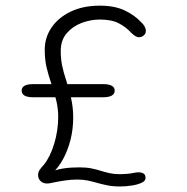

<svg xmlns="http://www.w3.org/2000/svg" viewBox="-20 -646 659 678"><path d="M403 12.5Q379 12.5 359.2 8.5Q339.5 4.5 322 -0.5Q305 -5.5 288.2 -8.8Q271.5 -12 252.5 -12Q231 -12 206.2 -8.2Q181.5 -4.5 164 -0.5Q153.5 2 146.5 2Q131.5 2 123 -6.8Q114.5 -15.5 114.5 -28Q114.5 -38.5 121 -47.5Q127.5 -56.5 135.5 -65Q157.5 -92.5 171.5 -138.8Q185.5 -185 185.5 -233.5Q185.5 -264 178.2 -293.2Q171 -322.5 161 -351Q150.5 -382 144.2 -409.2Q138 -436.5 138 -470.5Q138 -513.5 162 -548.8Q186 -584 229.8 -605Q273.5 -626 332.5 -626Q385 -626 420.2 -609.2Q455.5 -592.5 478 -568Q486 -561 490.5 -552.8Q495 -544.5 495 -536.5Q495 -526.5 487.2 -520.5Q479.5 -514.5 471 -514.5Q464 -514.5 456.8 -519.2Q449.5 -524 441.5 -532Q426 -549.5 400.5 -563.2Q375 -577 332.5 -577Q300 -577 268.2 -565Q236.5 -553 215.5 -528.5Q194.5 -504 194.5 -466Q194.5 -439 199.2 -415.2Q204 -391.5 213.5 -363Q223.5 -332.5 231 -299.5Q238.5 -266.5 238.5 -231Q238.5 -190 229 -152.5Q219.5 -115 203.2 -85Q187 -55 166.5 -36.5L163 -40.5Q182.5 -48 206 -51.5Q229.5 -55 261.5 -55Q285 -55 303.5 -51.2Q322 -47.5 338.5 -42Q353.5 -37.5 368.5 -34.2Q383.5 -31 400.5 -31Q414.5 -31 427.2 -32Q440 -33 450 -35Q460.5 -37.5 469.5 -37.5Q480.5 -37.5 487.2 -33Q494 -28.5 494 -17.5Q494 -7 480 -0.5Q466 6 445.2 9.2Q424.5 12.5 403 12.5ZM98 -302.5Q56.5 -302.5 56.5 -326Q56.5 -349 98 -349H343Q385 -349 385 -326Q385 -302.5 343 -302.5Z"/></svg>

Font: Sono ExtraLight Monospace Light
Style: Regular
Weight: 300
Version: Version 2.112